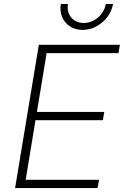

<svg xmlns="http://www.w3.org/2000/svg" viewBox="-20 -955 629 975"><path d="M56.6 0 177.2 -727.5H588.9L581.5 -685.1H216.8L167.5 -386.7H509.3L502.4 -344.7H160.2L110.4 -42H482.9L475.6 0ZM399.4 -803.2Q362.3 -803.2 335.2 -821Q308.1 -838.9 295.4 -868.7Q282.7 -898.4 289.1 -934.6H325.2Q318.4 -894 341.8 -866.2Q365.2 -838.4 405.3 -838.4Q432.1 -838.4 456.1 -851.3Q480 -864.3 496.3 -886Q512.7 -907.7 517.1 -934.6H553.7Q547.9 -898.4 525.1 -868.7Q502.4 -838.9 469.5 -821Q436.5 -803.2 399.4 -803.2Z"/></svg>

Font: Inter 16pt ExtraLight
Style: Italic
Weight: 250
Italic angle: -9.3988°
Version: Version 4.001;git-66647c0bb